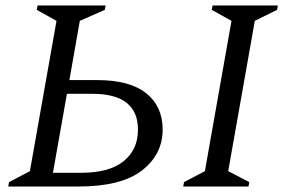

<svg xmlns="http://www.w3.org/2000/svg" viewBox="-20 -680 1043 700"><path d="M117 -660H365L362 -644L271 -604L233 -388H335Q453 -388 513 -340Q573 -292 573 -208Q573 -117 497.5 -58.5Q422 0 266 0H10L13 -16L89 -56L186 -604L114 -644ZM173 -50H275Q379 -50 431 -92.5Q483 -135 483 -207Q483 -338 317 -338H224ZM648 0 651 -16 727 -56 824 -604 752 -644 755 -660H993L990 -644L909 -604L812 -56L889 -16L886 0Z"/></svg>

Font: Spectral SC
Style: Italic
Weight: 400
Italic angle: -10°
Designer: Jean-Baptiste Levee
Foundry: Production Type
Version: Version 2.001